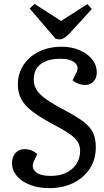

<svg xmlns="http://www.w3.org/2000/svg" viewBox="-20 -956 537 990"><path d="M474 -197Q474 -135 443.5 -87.5Q413 -40 359 -13Q305 14 234 14Q179 14 135.5 -2.5Q92 -19 67 -48.5Q42 -78 42 -115Q42 -147 59.5 -167Q77 -187 105 -187Q146 -187 172 -161L156 -128Q139 -93 162.5 -71Q186 -49 241 -49Q310 -49 351.5 -85Q393 -121 393 -179Q393 -204 381 -224Q369 -244 338.5 -265.5Q308 -287 254 -315Q186 -351 146 -382Q106 -413 89 -446Q72 -479 72 -519Q72 -576 101 -620.5Q130 -665 181 -690Q232 -715 298 -715Q349 -715 390 -697.5Q431 -680 455 -650Q479 -620 479 -582Q479 -554 462.5 -536Q446 -518 419 -518Q401 -518 383 -525Q365 -532 354 -542L373 -579Q390 -611 366.5 -632Q343 -653 293 -653Q226 -653 190 -625.5Q154 -598 154 -545Q154 -517 168.5 -493Q183 -469 218.5 -444Q254 -419 317 -386Q379 -353 413 -326.5Q447 -300 460.5 -270Q474 -240 474 -197ZM133 -912 158 -936 295 -848 431 -935 453 -909 338 -783Q309 -753 290 -753Q275 -753 266 -757Z"/></svg>

Font: Literata 12pt
Style: Italic
Weight: 400
Italic angle: -2°
Designer: Latin by Veronika Burian and Jose Scaglione. Greek by Irene Vlachou. Cyrillic by Vera Evstafieva
Foundry: TypeTogether
Version: Version 3.002